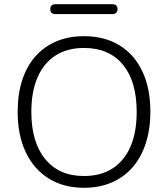

<svg xmlns="http://www.w3.org/2000/svg" viewBox="-20 -885 799 913"><path d="M379 8Q283 8 212 -36Q141 -80 102.5 -161Q64 -242 64 -353Q64 -437 85.5 -503.5Q107 -570 148 -616.5Q189 -663 247.5 -688Q306 -713 379 -713Q477 -713 548 -669.5Q619 -626 657 -545.5Q695 -465 695 -354Q695 -270 673 -203Q651 -136 610 -89Q569 -42 510.5 -17Q452 8 379 8ZM379 -48Q459 -48 515 -84Q571 -120 600.5 -188Q630 -256 630 -353Q630 -498 564.5 -577.5Q499 -657 379 -657Q300 -657 244 -621Q188 -585 158.5 -517Q129 -449 129 -353Q129 -209 195 -128.5Q261 -48 379 -48ZM244 -818Q219 -818 219 -841Q219 -853 225.5 -859Q232 -865 244 -865H514Q539 -865 539 -841Q539 -831 532.5 -824.5Q526 -818 514 -818Z"/></svg>

Font: Nunito ExtraLight Light
Style: Regular
Weight: 300
Version: Version 3.602